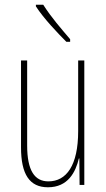

<svg xmlns="http://www.w3.org/2000/svg" viewBox="-20 -783 448 813"><path d="M163 -763H132V-756C165 -705 223 -644 261 -606H277V-617C238 -663 198 -708 163 -763ZM337 -527H311V-228C311 -82 261 -15 185 -15C127 -15 95 -60 95 -167V-527H69V-159C69 -45 105 10 183 10C268 10 300 -54 314 -112H316L317 0H337Z"/></svg>

Font: Noto Sans Myanmar ExtraCondensed Thin
Style: Regular
Weight: 100
Width: 2
Designer: Monotype Design Team
Foundry: Monotype Imaging Inc.
Version: Version 2.107